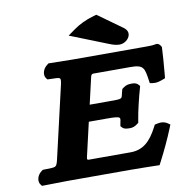

<svg xmlns="http://www.w3.org/2000/svg" viewBox="-89 -905 963 992"><g transform="rotate(-10 393.0 -409.0)"><path d="M366.9 -368 399.3 -508.4C402.3 -521.3 407.8 -523 415.1 -523H608.9C677.6 -523 680.4 -503.7 689.9 -438.1L692 -423.8L706.3 -421.3C715.7 -419.7 725.2 -420.3 733.7 -421.9C741.2 -423.3 748.1 -425.6 754.2 -427.8L773.8 -435L775.8 -454.2C779.9 -493.9 785.5 -576.2 785.9 -594.1C786 -601.6 774.2 -617 762.6 -617H760.4L758.2 -616.6C740.8 -613.7 736.3 -613 709.7 -613H326.8C326.8 -613 254.5 -614 204.6 -615L194.1 -615.2L184.8 -607.7C162.2 -590.5 154.7 -558.1 169.4 -540.9L174.8 -534.5L184.4 -534.1C249.1 -531.5 248.9 -540.1 234.3 -476.9L155.6 -136.1C141 -72.9 145.2 -81.5 79.3 -78.9L69.5 -78.5L61.1 -72.1C38.5 -54.9 31 -22.5 45.7 -5.3L51.5 2.2L62.2 2C111.5 1 186.4 0 186.4 0H513C566.5 0 649.1 2 649.1 2L668.2 2.5L677.9 -16C703.5 -65 733.2 -128.5 752.9 -177.9L759.6 -194.7L747 -203.4C742.3 -206.7 737 -209.2 731.2 -210.9C720.4 -214 708.1 -214.2 695.3 -211.4L680.3 -208.1L673 -194.1C638.7 -128.8 599.8 -89 532.4 -89H314.9C307.2 -89 302.6 -89.2 305.8 -103.2L347.1 -282H440.6C526.7 -282 510.8 -276 505.4 -240.3L504 -230.9L509.9 -224.3C518.9 -214.3 530.5 -213.4 539.1 -212.8C550.9 -211.8 568.3 -210.6 586.9 -224.3L597.8 -232.3L599.6 -243.6C604.6 -274.9 608.8 -293.1 616.4 -326C623.7 -357.6 629.6 -379.7 637.3 -406.8L640.4 -417.9L633.4 -425.7C621.6 -438.9 604.6 -438 592.8 -437.4C583.5 -436.9 570.8 -436.3 556.4 -425.7L547.3 -418.9L544.4 -409.4C531.6 -365.9 549.7 -368 460.5 -368ZM466.9 -815.7C421.8 -803 387 -785 359 -765L321.8 -738.4L517.2 -660.9C540.2 -651.3 557.9 -647 573.3 -647C598.3 -647 622.5 -664.9 627.6 -687C632 -705.9 620.9 -718.9 608.4 -728.4L481.2 -819.7Z"/></g></svg>

Font: Linux Libertine Mono O 
Style: Mono Bold Oblique
Weight: 400
Italic angle: -13°
Designer: Philipp H. Poll
Foundry: Philipp H. Poll
Version: Version 5.1.7